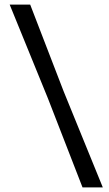

<svg xmlns="http://www.w3.org/2000/svg" viewBox="-20 -715 472 833"><path d="M426 98H338L188 -288L22 -695H111L256 -319Z"/></svg>

Font: Ruda
Style: Regular
Weight: 400
Designer: Mariela Monsalve, Angelina Sanchez
Foundry: Mariela Monsalve, Angelina Sanchez
Version: Version 1.002